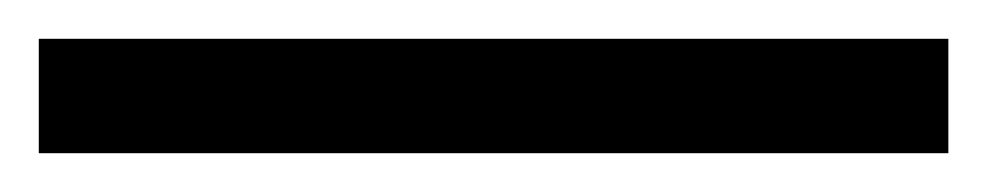

<svg xmlns="http://www.w3.org/2000/svg" viewBox="-25 63 509 99"><path d="M-5 142H464V83H-5Z"/></svg>

Font: Noto Serif Georgian Black
Style: Regular
Weight: 900
Designer: Monotype Design Team, Akaki Razmadze
Foundry: Google LLC
Version: Version 2.003